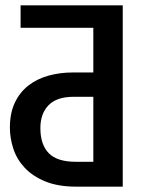

<svg xmlns="http://www.w3.org/2000/svg" viewBox="-20 -714 540 718"><path d="M57 -694H439V-16H265Q197 -16 149.5 -35.5Q102 -55 72.5 -86.5Q43 -118 30 -157.5Q17 -197 17 -237Q17 -291 35.5 -330Q54 -369 86 -394Q118 -419 161 -431Q204 -443 252 -443H329V-610H57ZM131 -235Q131 -173 162.5 -141Q194 -109 263 -109H329V-352H255Q192 -352 161.5 -320.5Q131 -289 131 -235Z"/></svg>

Font: D2Coding
Style: Bold
Weight: 700
Monospace: yes
Designer: Yong-Rak Park; Jeong-Hwan Yoon; Sang-Min Lee;
Foundry: NHN Corporation
Version: Version 1.3.2; Build 20180524